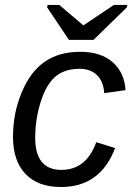

<svg xmlns="http://www.w3.org/2000/svg" viewBox="-20 -748 540 778"><path d="M229 -59.6Q279.3 -59.6 314.5 -87.6Q349.6 -115.7 370.1 -171.9L446.3 -147.9Q386.7 9.8 227.1 9.8Q133.3 9.8 83 -43.5Q32.7 -96.7 32.7 -192.9Q32.7 -291 68.4 -374.5Q103.5 -458.5 161.9 -498.3Q220.2 -538.1 305.2 -538.1Q387.7 -538.1 435.8 -496.6Q483.9 -455.1 488.8 -382.8L402.3 -370.6Q399.4 -418 373 -443.6Q346.7 -469.2 302.2 -469.2Q230.5 -469.2 191.2 -424.6Q151.9 -379.9 132.3 -286.6Q127.4 -262.7 125 -238Q122.6 -213.4 122.6 -189.9Q122.6 -59.6 229 -59.6ZM494.1 -718.3 358.9 -586.4H259.3L170.9 -718.3L172.9 -728H220.2L317.4 -645.5H318.4L441.4 -728H496.1Z"/></svg>

Font: Arimo
Style: Italic
Weight: 400
Italic angle: -12°
Designer: Steve Matteson
Foundry: Monotype Imaging Inc.
Version: Version 1.33